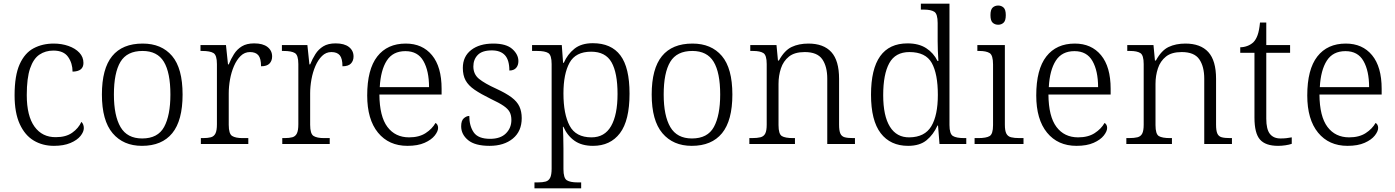

<svg xmlns="http://www.w3.org/2000/svg" viewBox="-20 -780 7556 1040"><path d="M272 10Q211 10 163 -18.5Q115 -47 87 -108Q59 -169 59 -264Q59 -371 86.5 -432Q114 -493 162 -518.5Q210 -544 271 -544Q314 -544 351 -531Q388 -518 410 -494.5Q432 -471 432 -439Q432 -393 373 -392Q373 -437 349 -471.5Q325 -506 269 -506Q226 -506 193.5 -484Q161 -462 143 -409.5Q125 -357 125 -265Q125 -152 167 -94Q209 -36 283 -37Q337 -37 371 -61Q405 -85 421 -120Q434 -107 434 -86Q434 -66 416 -43.5Q398 -21 361.5 -5.5Q325 10 272 10Z M749 10Q648 10 590 -58.5Q532 -127 532 -268Q532 -408 587.5 -476Q643 -544 753 -544Q855 -544 912 -477Q969 -410 969 -268Q969 -127 913 -58.5Q857 10 749 10ZM750 -30Q835 -30 869 -92.5Q903 -155 903 -268Q903 -387 867.5 -445.5Q832 -504 752 -504Q668 -504 632.5 -445Q597 -386 597 -268Q597 -153 633 -91.5Q669 -30 750 -30Z M1068 0V-32H1080Q1106 -32 1122.5 -36.5Q1139 -41 1147 -57Q1155 -73 1155 -107V-433Q1155 -481 1136.5 -492.5Q1118 -504 1075 -504H1066V-536H1204L1215 -431H1219Q1231 -461 1247.5 -487Q1264 -513 1290 -529Q1316 -545 1357 -545Q1404 -545 1429 -525.5Q1454 -506 1454 -474Q1454 -451 1440 -436Q1426 -421 1394 -421Q1394 -463 1379.5 -480.5Q1365 -498 1334 -498Q1305 -498 1283.5 -477Q1262 -456 1247.5 -422.5Q1233 -389 1226 -350Q1219 -311 1219 -274V-104Q1219 -55 1237.5 -43.5Q1256 -32 1294 -32H1325V0Z M1509 0V-32H1521Q1547 -32 1563.5 -36.5Q1580 -41 1588 -57Q1596 -73 1596 -107V-433Q1596 -481 1577.5 -492.5Q1559 -504 1516 -504H1507V-536H1645L1656 -431H1660Q1672 -461 1688.5 -487Q1705 -513 1731 -529Q1757 -545 1798 -545Q1845 -545 1870 -525.5Q1895 -506 1895 -474Q1895 -451 1881 -436Q1867 -421 1835 -421Q1835 -463 1820.5 -480.5Q1806 -498 1775 -498Q1746 -498 1724.5 -477Q1703 -456 1688.5 -422.5Q1674 -389 1667 -350Q1660 -311 1660 -274V-104Q1660 -55 1678.5 -43.5Q1697 -32 1735 -32H1766V0Z M2187 10Q2086 10 2027.5 -61.5Q1969 -133 1969 -263Q1969 -404 2023.5 -474Q2078 -544 2178 -544Q2268 -544 2320 -481Q2372 -418 2372 -299V-268H2035Q2036 -149 2078.5 -92.5Q2121 -36 2196 -36Q2250 -36 2285.5 -59Q2321 -82 2339 -114Q2345 -111 2349 -104Q2353 -97 2353 -87Q2353 -69 2335 -46Q2317 -23 2280 -6.5Q2243 10 2187 10ZM2304 -308Q2304 -396 2273.5 -449.5Q2243 -503 2176 -503Q2108 -503 2075 -451.5Q2042 -400 2037 -308Z M2632 10Q2553 10 2515.5 -21Q2478 -52 2478 -96Q2478 -127 2492.5 -139.5Q2507 -152 2522 -152Q2522 -98 2546 -63Q2570 -28 2635 -28Q2691 -28 2720.5 -57.5Q2750 -87 2750 -130Q2750 -155 2741 -172.5Q2732 -190 2708 -206.5Q2684 -223 2639 -244Q2584 -271 2550.5 -294Q2517 -317 2502 -344.5Q2487 -372 2487 -412Q2487 -474 2532 -509Q2577 -544 2652 -544Q2722 -544 2755 -514.5Q2788 -485 2788 -449Q2788 -426 2775.5 -412Q2763 -398 2739 -398Q2739 -455 2715 -481Q2691 -507 2644 -507Q2592 -507 2568 -482.5Q2544 -458 2544 -420Q2544 -378 2574.5 -353Q2605 -328 2669 -299Q2721 -275 2751 -252.5Q2781 -230 2793.5 -203Q2806 -176 2806 -140Q2806 -69 2758 -29.5Q2710 10 2632 10Z M2875 240V208H2893Q2919 208 2935.5 203.5Q2952 199 2960 183Q2968 167 2968 133V-433Q2968 -481 2950 -492.5Q2932 -504 2889 -504H2862V-536H3023L3030 -440H3034Q3054 -486 3091.5 -516Q3129 -546 3191 -546Q3291 -546 3340.5 -480Q3390 -414 3390 -273Q3390 -127 3338 -58.5Q3286 10 3192 10Q3131 10 3092 -17.5Q3053 -45 3032 -93H3029Q3030 -72 3031 -41Q3032 -10 3032 25V136Q3032 185 3050.5 196.5Q3069 208 3108 208H3128V240ZM3184 -36Q3255 -36 3290 -97Q3325 -158 3325 -271Q3325 -385 3292.5 -442.5Q3260 -500 3182 -500Q3098 -500 3065 -440Q3032 -380 3032 -274Q3032 -162 3065.5 -99Q3099 -36 3184 -36Z M3727 10Q3626 10 3568 -58.5Q3510 -127 3510 -268Q3510 -408 3565.5 -476Q3621 -544 3731 -544Q3833 -544 3890 -477Q3947 -410 3947 -268Q3947 -127 3891 -58.5Q3835 10 3727 10ZM3728 -30Q3813 -30 3847 -92.5Q3881 -155 3881 -268Q3881 -387 3845.5 -445.5Q3810 -504 3730 -504Q3646 -504 3610.5 -445Q3575 -386 3575 -268Q3575 -153 3611 -91.5Q3647 -30 3728 -30Z M4039 0V-32H4053Q4082 -32 4099.5 -36.5Q4117 -41 4125 -56.5Q4133 -72 4133 -105V-433Q4133 -481 4115 -492.5Q4097 -504 4059 -504H4044V-536H4186L4194 -452H4199Q4229 -507 4268 -525.5Q4307 -544 4359 -544Q4441 -544 4483 -498Q4525 -452 4525 -353V-105Q4525 -72 4532 -56.5Q4539 -41 4555.5 -36.5Q4572 -32 4601 -32H4611V0H4461V-354Q4461 -420 4434 -459Q4407 -498 4339 -498Q4284 -498 4253.5 -473.5Q4223 -449 4210 -409.5Q4197 -370 4197 -326V-102Q4197 -54 4215 -43Q4233 -32 4276 -32H4286V0Z M4899 10Q4803 10 4750.5 -58.5Q4698 -127 4698 -267Q4698 -545 4896 -545Q4957 -545 4997 -519Q5037 -493 5058 -450H5063Q5061 -476 5060 -505Q5059 -534 5059 -557V-655Q5059 -705 5040.5 -716.5Q5022 -728 4984 -728H4968V-760H5123V-103Q5123 -55 5141.5 -43.5Q5160 -32 5203 -32H5214V0H5069L5061 -100H5058Q5036 -51 4999 -20.5Q4962 10 4899 10ZM4906 -36Q4989 -37 5024.5 -96Q5060 -155 5060 -266Q5060 -380 5027 -439Q4994 -498 4906 -498Q4830 -498 4797 -438Q4764 -378 4764 -265Q4764 -152 4800.5 -93.5Q4837 -35 4906 -36Z M5387 -646Q5369 -646 5357 -657Q5345 -668 5345 -698Q5345 -728 5357 -739Q5369 -750 5387 -750Q5404 -750 5416 -739Q5428 -728 5428 -698Q5428 -668 5416 -657Q5404 -646 5387 -646ZM5259 0V-32H5279Q5322 -32 5340.5 -43Q5359 -54 5359 -102V-431Q5359 -481 5340.5 -492.5Q5322 -504 5284 -504H5274V-536H5423V-105Q5423 -72 5431 -56.5Q5439 -41 5456.5 -36.5Q5474 -32 5503 -32H5524V0Z M5811 10Q5710 10 5651.5 -61.5Q5593 -133 5593 -263Q5593 -404 5647.5 -474Q5702 -544 5802 -544Q5892 -544 5944 -481Q5996 -418 5996 -299V-268H5659Q5660 -149 5702.5 -92.5Q5745 -36 5820 -36Q5874 -36 5909.5 -59Q5945 -82 5963 -114Q5969 -111 5973 -104Q5977 -97 5977 -87Q5977 -69 5959 -46Q5941 -23 5904 -6.5Q5867 10 5811 10ZM5928 -308Q5928 -396 5897.5 -449.5Q5867 -503 5800 -503Q5732 -503 5699 -451.5Q5666 -400 5661 -308Z M6081 0V-32H6095Q6124 -32 6141.5 -36.5Q6159 -41 6167 -56.5Q6175 -72 6175 -105V-433Q6175 -481 6157 -492.5Q6139 -504 6101 -504H6086V-536H6228L6236 -452H6241Q6271 -507 6310 -525.5Q6349 -544 6401 -544Q6483 -544 6525 -498Q6567 -452 6567 -353V-105Q6567 -72 6574 -56.5Q6581 -41 6597.5 -36.5Q6614 -32 6643 -32H6653V0H6503V-354Q6503 -420 6476 -459Q6449 -498 6381 -498Q6326 -498 6295.5 -473.5Q6265 -449 6252 -409.5Q6239 -370 6239 -326V-102Q6239 -54 6257 -43Q6275 -32 6318 -32H6328V0Z M6903 10Q6835 10 6805 -24Q6775 -58 6775 -143V-494H6698V-524Q6717 -524 6736 -531Q6755 -538 6769 -551Q6783 -565 6792 -590Q6801 -615 6805 -658H6839V-536H6968V-494H6839V-137Q6839 -80 6858.5 -55Q6878 -30 6916 -30Q6933 -30 6947 -31.5Q6961 -33 6977 -36V-1Q6963 4 6942.5 7Q6922 10 6903 10Z M7279 10Q7178 10 7119.5 -61.5Q7061 -133 7061 -263Q7061 -404 7115.5 -474Q7170 -544 7270 -544Q7360 -544 7412 -481Q7464 -418 7464 -299V-268H7127Q7128 -149 7170.5 -92.5Q7213 -36 7288 -36Q7342 -36 7377.5 -59Q7413 -82 7431 -114Q7437 -111 7441 -104Q7445 -97 7445 -87Q7445 -69 7427 -46Q7409 -23 7372 -6.5Q7335 10 7279 10ZM7396 -308Q7396 -396 7365.5 -449.5Q7335 -503 7268 -503Q7200 -503 7167 -451.5Q7134 -400 7129 -308Z"/></svg>

Font: Noto Serif Sinhala Light
Style: Regular
Weight: 300
Designer: Jelle Bosma - Monotype Design Team
Foundry: Monotype Imaging Inc.
Version: Version 2.007; ttfautohint (v1.8.4.7-5d5b)